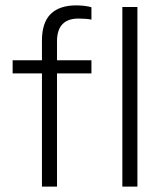

<svg xmlns="http://www.w3.org/2000/svg" viewBox="-20 -694 618 714"><path d="M136 0V-421H27V-470H136V-543Q136 -610 168.5 -642Q201 -674 264 -674Q279 -674 295 -672Q311 -670 320 -667V-621Q312 -623 298 -624Q284 -625 272 -625Q192 -625 192 -540V-470H320V-421H192V0ZM435 0V-668H491V0Z"/></svg>

Font: Celebes Light
Style: Regular
Weight: 300
Designer: Anugrah Pasau
Foundry: Lafontype
Version: Version 1.000; ttfautohint (v1.8.4)